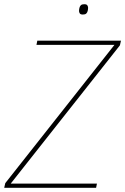

<svg xmlns="http://www.w3.org/2000/svg" viewBox="-46 -891 594 911"><path d="M410 0H-26L-21 -22L497 -678H127L131 -698H528L523 -676L5 -20H414ZM347 -822Q336 -822 332.5 -827.5Q329 -833 329 -839Q329 -846 331 -854Q333 -862 338 -866.5Q343 -871 354 -871Q365 -871 368.5 -865.5Q372 -860 372 -854Q372 -847 370 -839Q368 -831 363 -826.5Q358 -822 347 -822Z"/></svg>

Font: IBM Plex Sans Cond Thin
Style: Italic
Weight: 100
Width: 3
Italic angle: -11°
Designer: Mike Abbink, Paul van der Laan, Pieter van Rosmalen
Foundry: Bold Monday
Version: Version 1.3